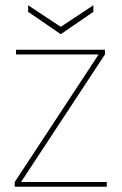

<svg xmlns="http://www.w3.org/2000/svg" viewBox="-20 -710 465 730"><path d="M36 0V-18L355 -503H41V-521H379V-503L60 -18H386V0ZM211 -580 87 -665V-690L211 -608L335 -690V-665Z"/></svg>

Font: DM Sans 10pt Thin
Style: Regular
Weight: 250
Version: Version 4.004;gftools[0.9.30]